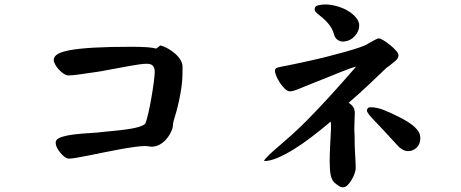

<svg xmlns="http://www.w3.org/2000/svg" viewBox="-20 -711 2040 850"><path d="M788.1 -415Q788.1 -396.5 787.6 -374.5Q787.1 -352.5 783.2 -324.2Q779.3 -295.9 771.5 -259.8Q763.7 -223.6 749 -176.8Q747.1 -171.9 746.1 -160.6Q745.1 -149.4 743.2 -141.6Q740.2 -132.8 733.4 -119.6Q726.6 -106.4 715.3 -93.8Q704.1 -81.1 688.5 -71.8Q672.9 -62.5 652.3 -61.5Q646.5 -61.5 638.2 -63Q629.9 -64.5 622.1 -64.5Q604.5 -64.5 575.7 -60.5Q546.9 -56.6 512.2 -50.3Q477.5 -43.9 441.4 -36.6Q405.3 -29.3 374 -22.9Q342.8 -16.6 319.3 -12.7Q295.9 -8.8 287.1 -8.8Q280.3 -8.8 278.3 -9.8Q273.4 -10.7 265.1 -17.1Q256.8 -23.4 248 -33.7Q239.3 -43.9 232.9 -56.2Q226.6 -68.4 226.6 -80.1Q226.6 -95.7 251.5 -104Q276.4 -112.3 311 -116.2Q345.7 -120.1 380.9 -122.1Q416 -124 436.5 -127Q478.5 -130.9 509.3 -134.3Q540 -137.7 562 -141.6Q584 -145.5 598.6 -150.4Q613.3 -155.3 622.1 -162.1Q628.9 -175.8 636.2 -208Q643.6 -240.2 649.9 -276.4Q656.2 -312.5 660.6 -345.2Q665 -377.9 665 -393.6Q665 -428.7 630.9 -428.7Q617.2 -428.7 599.1 -426.3Q581.1 -423.8 556.2 -419.4Q531.2 -415 498 -408.7Q464.8 -402.3 420.9 -394.5Q307.6 -377 285.2 -377Q273.4 -377 261.7 -384.8Q250 -392.6 240.2 -403.3Q230.5 -414.1 224.1 -425.8Q217.8 -437.5 217.8 -445.3Q217.8 -460 233.9 -470.7Q250 -481.4 289.1 -488.8Q328.1 -496.1 394.5 -500Q460.9 -503.9 562.5 -503.9Q646.5 -503.9 668.9 -496.1Q673.8 -496.1 681.2 -502.9Q688.5 -509.8 691.4 -509.8Q708 -504.9 725.1 -495.1Q742.2 -485.4 756.3 -472.7Q770.5 -460 779.3 -445.3Q788.1 -430.7 788.1 -415Z M1570.3 -598.6Q1570.3 -573.2 1551.3 -551.8Q1532.2 -530.3 1503.9 -527.3Q1489.3 -525.4 1476.6 -533.2Q1463.9 -541 1459 -557.6Q1456.1 -568.4 1451.7 -578.1Q1447.3 -587.9 1439.9 -598.1Q1432.6 -608.4 1421.4 -619.6Q1410.2 -630.9 1391.6 -645.5Q1381.8 -653.3 1377.4 -658.2Q1373 -663.1 1373 -669.9Q1373 -683.6 1388.2 -687.5Q1403.3 -691.4 1424.8 -691.4Q1454.1 -689.5 1481 -680.7Q1507.8 -671.9 1527.3 -658.7Q1546.9 -645.5 1558.6 -629.9Q1570.3 -614.3 1570.3 -598.6ZM1840.8 -100.6Q1840.8 -73.2 1824.7 -57.6Q1808.6 -42 1786.1 -42Q1774.4 -42 1763.2 -48.3Q1752 -54.7 1744.1 -62.5Q1673.8 -139.6 1638.7 -175.8Q1603.5 -211.9 1604.5 -221.7Q1604.5 -227.5 1608.4 -231.9Q1612.3 -236.3 1620.1 -236.3Q1648.4 -236.3 1681.2 -223.1Q1713.9 -210 1757.8 -187.5Q1785.2 -172.9 1801.3 -160.6Q1817.4 -148.4 1826.2 -137.7Q1835 -127 1837.9 -117.7Q1840.8 -108.4 1840.8 -100.6ZM1549.8 -185.5Q1549.8 -166 1548.8 -149.9Q1547.9 -133.8 1549.8 -114.3Q1549.8 -63.5 1552.2 -25.9Q1554.7 11.7 1554.7 30.3Q1555.7 38.1 1551.3 52.7Q1546.9 67.4 1538.6 82Q1530.3 96.7 1520 107.4Q1509.8 118.2 1498 118.2Q1490.2 118.2 1482.4 113.8Q1474.6 109.4 1460.9 97.7Q1448.2 85.9 1443.8 63Q1439.5 40 1439.5 2.9Q1439.5 -24.4 1441.4 -63.5Q1443.4 -102.5 1445.3 -139.6Q1445.3 -148.4 1445.3 -156.7Q1445.3 -165 1444.3 -172.9Q1401.4 -136.7 1359.9 -105Q1318.4 -73.2 1280.3 -49.8Q1242.2 -26.4 1209 -12.2Q1175.8 2 1149.4 2Q1149.4 -2 1155.8 -9.3Q1162.1 -16.6 1172.4 -26.4Q1182.6 -36.1 1195.3 -47.4Q1208 -58.6 1220.7 -69.3Q1246.1 -90.8 1275.4 -117.2Q1304.7 -143.6 1343.8 -183.1Q1382.8 -222.7 1434.6 -278.8Q1486.3 -335 1556.6 -416Q1543.9 -413.1 1527.8 -407.2Q1511.7 -401.4 1488.3 -392.1Q1464.8 -382.8 1432.6 -369.6Q1400.4 -356.4 1355.5 -338.9L1297.9 -315.4Q1285.2 -310.5 1276.9 -308.6Q1268.6 -306.6 1263.7 -306.6Q1252.9 -306.6 1241.2 -317.9Q1229.5 -329.1 1219.7 -343.8Q1210 -358.4 1203.6 -373.5Q1197.3 -388.7 1197.3 -397.5Q1197.3 -406.2 1204.1 -409.7Q1210.9 -413.1 1221.7 -415Q1247.1 -419.9 1282.7 -427.2Q1318.4 -434.6 1357.4 -443.4Q1396.5 -452.1 1436.5 -462.4Q1476.6 -472.7 1511.2 -482.4Q1545.9 -492.2 1571.8 -501Q1597.7 -509.8 1609.4 -517.6Q1619.1 -523.4 1635.3 -532.2Q1651.4 -541 1657.2 -541Q1664.1 -541 1678.2 -532.2Q1692.4 -523.4 1707 -511.7Q1721.7 -500 1732.9 -487.3Q1744.1 -474.6 1744.1 -466.8Q1744.1 -453.1 1731.4 -442.4Q1718.8 -431.6 1705.1 -420.9L1690.4 -410.2L1612.3 -335.9Q1590.8 -315.4 1568.4 -295.4Q1545.9 -275.4 1523.4 -255.9Q1540 -245.1 1545.4 -234.4Q1550.8 -223.6 1550.8 -209Q1550.8 -205.1 1550.3 -197.8Q1549.8 -190.4 1549.8 -185.5Z"/></svg>

Font: JasonHandwriting1
Style: Regular
Weight: 400
Version: Version 1.48.20